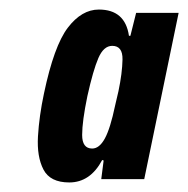

<svg xmlns="http://www.w3.org/2000/svg" viewBox="-20 -756 394 402"><path d="M125 -374Q85 -374 71 -401Q57 -428 59.5 -470.5Q62 -513 72 -560Q93 -660 122 -698Q151 -736 187 -736Q242 -736 250 -681H253L265 -729H354L282 -381H192L197 -420L194 -421Q169 -374 125 -374ZM173 -445Q188 -445 199.5 -466Q211 -487 221 -535L228 -565Q236 -603 236.5 -631.5Q237 -660 215 -660Q197 -660 186 -634.5Q175 -609 163 -555Q152 -502 152 -473.5Q152 -445 173 -445Z"/></svg>

Font: Mona Sans Condensed
Style: Bold Italic
Weight: 700
Width: 3
Italic angle: -11.7°
Designer: Deni Anggara
Foundry: GitHub
Version: Version 1.001; ttfautohint (v1.8.4.7-5d5b);gftools[0.9.31]